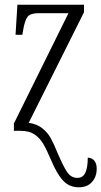

<svg xmlns="http://www.w3.org/2000/svg" viewBox="-20 -556 431 816"><path d="M197 124Q178 79 163 54Q148 29 125.5 14.5Q103 0 68 0H39V-31L271 -500H144Q109 -500 97 -484.5Q85 -469 78 -426L75 -408H46L54 -536H337V-504L102 -34Q137 -29 159.5 -11Q182 7 195 30Q208 53 225 95Q249 151 265.5 175.5Q282 200 309 200Q332 200 342.5 178.5Q353 157 353 114Q371 115 381 127Q391 139 391 161Q391 195 371 217.5Q351 240 315 240Q275 240 248.5 212Q222 184 197 124Z"/></svg>

Font: Noto Serif CondLight
Style: Regular
Weight: 300
Width: 3
Designer: Monotype Design Team
Foundry: Monotype Imaging Inc.
Version: Version 1.001